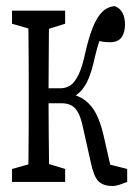

<svg xmlns="http://www.w3.org/2000/svg" viewBox="-20 -558 463 639"><path d="M20 47.4V4.4L102.5 -19H120.1L196.8 4.4V47.4ZM20 -479V-522.5H196.8V-479L120.1 -455.1H102.5ZM73.2 47.4Q74.2 20 74.7 -24.2Q75.2 -68.4 75.4 -117.2Q75.7 -166 75.7 -204.1V-270Q75.7 -308.6 75.4 -357.2Q75.2 -405.8 74.7 -450.7Q74.2 -495.6 73.2 -522.5H144Q143.1 -495.6 142.8 -450.2Q142.6 -404.8 142.1 -353.8Q141.6 -302.7 141.6 -259.3V-217.3Q141.6 -173.3 142.1 -121.6Q142.6 -69.8 143.1 -24.9Q143.6 20 144 47.4ZM282.7 -15.1 254.9 -139.2Q249 -166.5 240.2 -182.9Q231.4 -199.2 218.3 -206.8Q205.1 -214.4 184.1 -214.4H108.4V-264.2H181.6Q199.2 -264.2 213.9 -273.7Q228.5 -283.2 241 -308.6Q253.4 -334 263.2 -379.4Q274.9 -432.1 288.8 -466.6Q302.7 -501 320.1 -518.3Q337.4 -535.6 362.3 -537.6Q379.9 -530.3 387.9 -514.6Q396 -499 396 -476.6Q396 -449.7 384.3 -433.6Q372.6 -417.5 346.7 -417.5Q330.1 -417.5 317.6 -419.9Q305.2 -422.4 285.6 -427.7L334 -476.1Q324.2 -457 314.2 -430.9Q304.2 -404.8 293.9 -359.9Q284.7 -318.8 273.2 -292.7Q261.7 -266.6 245.4 -251.2Q229 -235.8 208.5 -227.5V-246.6Q241.2 -240.7 263.2 -224.1Q285.2 -207.5 299.6 -179.9Q314 -152.3 324.2 -109.4L357.4 36.6L310.1 -19L403.3 4.4V47.4Q391.6 52.2 378.4 56.6Q365.2 61 355 61Q324.2 61 308.3 45.9Q292.5 30.8 282.7 -15.1Z"/></svg>

Font: Scarab Serif
Style: Regular
Weight: 400
Designer: John Roberts
Foundry: Scarab
Version: 1.0